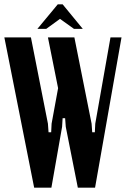

<svg xmlns="http://www.w3.org/2000/svg" viewBox="-30 -873 585 893"><path d="M144 -738.8 238.8 -853H261.2L355 -738.8H314L249 -785.2L185.1 -738.8ZM315.9 -699.2 396 -297.9 398.9 -257.8H411.1L413.1 -297.9L483.9 -699.2H535.2L412.1 0H332L275.9 -283.2L272.9 -323.2H261.2L258.8 -283.2L209 0H128.9L-9.8 -699.2H113.8L192.9 -297.9L195.8 -257.8H208L210 -297.9L240.2 -462.9L192.9 -699.2Z"/></svg>

Font: Moniqa Black Paragraph
Style: Regular
Weight: 900
Designer: Rajesh Rajput
Foundry: Rajesh Rajput
Version: Version 1.000